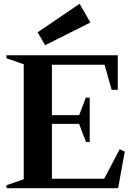

<svg xmlns="http://www.w3.org/2000/svg" viewBox="-20 -991 713 1011"><path d="M14 -15.8 113 -50 105 -38.6V-661.4L113 -650L14 -684.2V-700H600.2V-518.2H567.8L528.6 -658L539.6 -650H245L253.4 -658.4V-376.2L245 -384.6H404.8L393.8 -376.6L431.8 -476.8H452.4V-243.2H432.8L393.4 -346.6L404.8 -338.6H245L253.4 -347V-41.6L245 -50H537L524.8 -42.4L610.2 -205.2L637 -192.8L602 0H14ZM178.2 -821 399.2 -971.2 456 -872.4 217.4 -753Z"/></svg>

Font: Wittgenstein
Style: Regular
Weight: 400
Designer: Jörg Drees
Foundry: Jörg Drees
Version: Version 1.003;Glyphs 3.1.2 (3151)